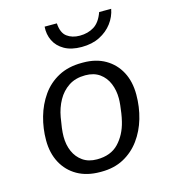

<svg xmlns="http://www.w3.org/2000/svg" viewBox="-111 -825 822 925"><g transform="rotate(-15 300.0 -363.0)"><path d="M275 10Q209 10 161.5 -17Q114 -44 88 -92.5Q62 -141 62 -205Q62 -264 78 -320.5Q94 -377 126 -422.5Q158 -468 207.5 -494.5Q257 -521 324 -521H331Q395 -521 441.5 -494Q488 -467 513.5 -419Q539 -371 539 -306Q539 -244 522.5 -187.5Q506 -131 473.5 -86.5Q441 -42 393 -16Q345 10 281 10ZM276 -53Q345 -53 384 -94Q423 -135 438 -197Q443 -217 446 -237.5Q449 -258 451 -276.5Q453 -295 453 -310Q453 -350 439 -384Q425 -418 396.5 -438.5Q368 -459 325 -459Q276 -459 242 -436.5Q208 -414 187.5 -377Q167 -340 159 -295Q154 -267 151 -243Q148 -219 148 -200Q148 -159 162.5 -126Q177 -93 205.5 -73Q234 -53 276 -53ZM345 -595Q293 -595 259 -614.5Q225 -634 209.5 -666Q194 -698 197 -736H258Q261 -688 286.5 -669Q312 -650 350 -650Q391 -650 421.5 -669Q452 -688 469 -736H529Q522 -698 498 -666Q474 -634 435.5 -614.5Q397 -595 345 -595Z"/></g></svg>

Font: Chivo Mono Medium Light
Style: Italic
Weight: 300
Italic angle: -8.05°
Monospace: yes
Version: Version 1.008